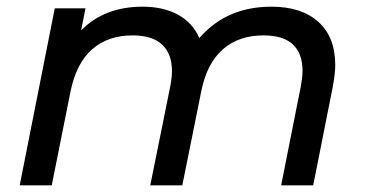

<svg xmlns="http://www.w3.org/2000/svg" viewBox="-20 -555 1097 575"><path d="M984 -360Q984 -337 977 -297L918 0H822L881 -297Q886 -325 886 -343Q886 -395 857 -422Q828 -449 769 -449Q695 -449 647.5 -407.5Q600 -366 583 -283L526 0H430L490 -297Q495 -324 495 -342Q495 -394 465.5 -421.5Q436 -449 377 -449Q303 -449 255.5 -407Q208 -365 191 -280L135 0H39L144 -530H236L223 -464Q293 -535 407 -535Q469 -535 513 -511Q557 -487 577 -441Q658 -535 793 -535Q883 -535 933.5 -489.5Q984 -444 984 -360Z"/></svg>

Font: Idrija
Style: Italic
Weight: 500
Italic angle: -11.3°
Designer: Julieta Ulanovsky
Foundry: Julieta Ulanovsky
Version: Version 7.200